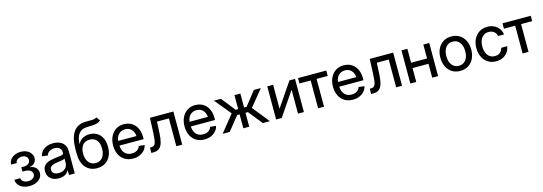

<svg xmlns="http://www.w3.org/2000/svg" viewBox="20 -1850 8373 2962"><g transform="rotate(-15 4207.0 -369.5)"><path d="M245.1 7.3Q186 7.3 140.6 -12.5Q95.2 -32.2 69.3 -67.1Q43.5 -102.1 42.5 -146.5H136.7Q138.2 -112.3 168.7 -91.6Q199.2 -70.8 244.6 -70.8Q293 -70.8 323 -94Q353 -117.2 353 -152.3Q353 -189.9 321.3 -213.1Q289.6 -236.3 234.4 -236.3H195.8V-305.2H234.4Q279.8 -305.2 309.3 -327.1Q338.9 -349.1 338.9 -384.8Q338.9 -419.4 313.2 -440.9Q287.6 -462.4 245.6 -462.4Q204.6 -462.4 175 -441.9Q145.5 -421.4 144.5 -386.2H54.2Q55.2 -431.2 80.6 -465.3Q106 -499.5 149.4 -518.8Q192.9 -538.1 246.6 -538.1Q301.8 -538.1 342.8 -518.3Q383.8 -498.5 406.7 -465.3Q429.7 -432.1 429.7 -391.6Q429.7 -346.2 401.4 -315.4Q373 -284.7 326.7 -275.4V-272.9Q386.2 -264.6 418 -230.2Q449.7 -195.8 449.7 -147Q449.7 -102.5 423.3 -67.6Q397 -32.7 350.8 -12.7Q304.7 7.3 245.1 7.3Z M714.8 9.8Q663.1 9.8 621.8 -8.5Q580.6 -26.9 556.6 -62.7Q532.7 -98.6 532.7 -150.9Q532.7 -196.3 550.3 -224.9Q567.9 -253.4 597.4 -270Q627 -286.6 664.1 -295.2Q701.2 -303.7 739.7 -308.6Q789.1 -314.9 818.4 -318.4Q847.7 -321.8 860.8 -330.1Q874 -338.4 874 -357.4V-361.3Q874 -390.6 861.3 -412.4Q848.6 -434.1 824.2 -446Q799.8 -458 764.2 -458Q728.5 -458 702.1 -446.5Q675.8 -435.1 659.4 -416.3Q643.1 -397.5 638.2 -375L545.9 -386.7Q556.6 -435.1 587.2 -468.8Q617.7 -502.4 663.1 -520Q708.5 -537.6 763.7 -537.6Q802.2 -537.6 838.9 -527.8Q875.5 -518.1 904.5 -496.6Q933.6 -475.1 950.7 -440.7Q967.8 -406.2 967.8 -357.9V0H875V-73.7H871.6Q861.8 -54.2 842.5 -34.9Q823.2 -15.6 792 -2.9Q760.7 9.8 714.8 9.8ZM731.9 -69.3Q779.3 -69.3 811 -87.2Q842.8 -105 858.4 -133.8Q874 -162.6 874 -195.3V-262.7Q868.7 -257.8 854.2 -253.4Q839.8 -249 820.1 -245.4Q800.3 -241.7 779.5 -238.8Q758.8 -235.8 741.2 -233.4Q710.9 -229.5 685.1 -220.2Q659.2 -210.9 643.1 -193.8Q627 -176.8 627 -147.9Q627 -110.4 655.8 -89.8Q684.6 -69.3 731.9 -69.3Z M1512.2 -749.5 1555.7 -690.4Q1531.2 -667 1499.3 -657.5Q1467.3 -647.9 1426.3 -645.8Q1385.3 -643.6 1334 -641.6Q1275.9 -640.1 1238.5 -615.5Q1201.2 -590.8 1180.7 -543.5Q1160.2 -496.1 1154.8 -426.3H1161.6Q1188 -477.1 1236.3 -501.7Q1284.7 -526.4 1342.8 -526.4Q1407.7 -526.4 1458.7 -496.6Q1509.8 -466.8 1539.8 -408.4Q1569.8 -350.1 1569.3 -265.1Q1569.8 -180.2 1539.3 -117.9Q1508.8 -55.7 1453.1 -22.2Q1397.5 11.2 1323.2 11.7Q1210.4 11.2 1142.6 -66.7Q1074.7 -144.5 1074.2 -295.4V-351.1Q1074.7 -536.1 1138.9 -630.4Q1203.1 -724.6 1332 -727.5Q1375.5 -729 1409.7 -728.3Q1443.8 -727.5 1469.2 -731.4Q1494.6 -735.4 1512.2 -749.5ZM1323.2 -70.8Q1370.1 -70.8 1403.8 -94.5Q1437.5 -118.2 1455.8 -161.6Q1474.1 -205.1 1473.6 -264.2Q1474.1 -321.8 1455.8 -362.1Q1437.5 -402.3 1403.3 -423.6Q1369.1 -444.8 1321.3 -444.8Q1286.6 -444.8 1258.8 -432.9Q1231 -420.9 1211.4 -397.5Q1191.9 -374 1181.4 -340.8Q1170.9 -307.6 1169.9 -264.2Q1169.9 -176.3 1210.7 -123.5Q1251.5 -70.8 1323.2 -70.8Z M1899.4 11.7Q1822.3 11.7 1766.1 -23.2Q1710 -58.1 1680.2 -119.9Q1650.4 -181.6 1650.4 -262.2Q1650.4 -343.3 1680.9 -405.5Q1711.4 -467.8 1765.9 -503.2Q1820.3 -538.6 1892.1 -538.6Q1941.9 -538.6 1985.4 -521.2Q2028.8 -503.9 2061.5 -469.5Q2094.2 -435.1 2112.5 -384.5Q2130.9 -334 2130.9 -267.1V-236.8H1702.1V-311.5H2080.6L2038.1 -286.6Q2038.1 -337.4 2020.8 -376Q2003.4 -414.6 1970.9 -436Q1938.5 -457.5 1892.6 -457.5Q1846.7 -457.5 1813.5 -436Q1780.3 -414.6 1762.2 -377.2Q1744.1 -339.8 1744.1 -292.5V-247.1Q1744.1 -192.9 1762.9 -152.8Q1781.7 -112.8 1816.9 -91.3Q1852.1 -69.8 1900.4 -69.8Q1933.6 -69.8 1960 -79.8Q1986.3 -89.8 2004.4 -108.9Q2022.5 -127.9 2031.2 -154.3L2122.6 -144.5Q2111.8 -98.1 2080.8 -63Q2049.8 -27.8 2003.4 -8.1Q1957 11.7 1899.4 11.7Z M2190.9 0V-85H2210.9Q2234.9 -85 2250.7 -93.5Q2266.6 -102.1 2276.4 -124.3Q2286.1 -146.5 2291.5 -187.5Q2296.9 -228.5 2299.8 -293.9L2309.6 -529.3H2684.1V0H2589.8V-444.3H2399.4L2391.1 -263.7Q2386.7 -173.8 2370.4 -115.5Q2354 -57.1 2319.1 -28.6Q2284.2 0 2224.1 0Z M3039.6 11.7Q2962.4 11.7 2906.2 -23.2Q2850.1 -58.1 2820.3 -119.9Q2790.5 -181.6 2790.5 -262.2Q2790.5 -343.3 2821 -405.5Q2851.6 -467.8 2906 -503.2Q2960.4 -538.6 3032.2 -538.6Q3082 -538.6 3125.5 -521.2Q3168.9 -503.9 3201.7 -469.5Q3234.4 -435.1 3252.7 -384.5Q3271 -334 3271 -267.1V-236.8H2842.3V-311.5H3220.7L3178.2 -286.6Q3178.2 -337.4 3160.9 -376Q3143.6 -414.6 3111.1 -436Q3078.6 -457.5 3032.7 -457.5Q2986.8 -457.5 2953.6 -436Q2920.4 -414.6 2902.3 -377.2Q2884.3 -339.8 2884.3 -292.5V-247.1Q2884.3 -192.9 2903.1 -152.8Q2921.9 -112.8 2957 -91.3Q2992.2 -69.8 3040.5 -69.8Q3073.7 -69.8 3100.1 -79.8Q3126.5 -89.8 3144.5 -108.9Q3162.6 -127.9 3171.4 -154.3L3262.7 -144.5Q3252 -98.1 3220.9 -63Q3189.9 -27.8 3143.6 -8.1Q3097.2 11.7 3039.6 11.7Z M3329.1 0 3545.9 -269.5 3331.5 -529.3H3442.9L3619.1 -306.6H3659.7V-529.3H3753.9V-306.6H3793.9L3969.7 -529.3H4081.5L3868.2 -269.5L4084 0H3970.7L3793 -222.2H3753.9V0H3659.7V-222.2H3620.6L3442.4 0Z M4627 0H4532.7V-377.4H4529.3L4272.9 0H4183.6V-529.3H4277.3V-151.4H4280.8L4537.6 -529.3H4627Z M4854 0V-443.4H4674.8V-529.3H5126V-443.4H4948.2V0Z M5410.2 11.7Q5333 11.7 5276.9 -23.2Q5220.7 -58.1 5190.9 -119.9Q5161.1 -181.6 5161.1 -262.2Q5161.1 -343.3 5191.7 -405.5Q5222.2 -467.8 5276.6 -503.2Q5331.1 -538.6 5402.8 -538.6Q5452.6 -538.6 5496.1 -521.2Q5539.6 -503.9 5572.3 -469.5Q5605 -435.1 5623.3 -384.5Q5641.6 -334 5641.6 -267.1V-236.8H5212.9V-311.5H5591.3L5548.8 -286.6Q5548.8 -337.4 5531.5 -376Q5514.2 -414.6 5481.7 -436Q5449.2 -457.5 5403.3 -457.5Q5357.4 -457.5 5324.2 -436Q5291 -414.6 5272.9 -377.2Q5254.9 -339.8 5254.9 -292.5V-247.1Q5254.9 -192.9 5273.7 -152.8Q5292.5 -112.8 5327.6 -91.3Q5362.8 -69.8 5411.1 -69.8Q5444.3 -69.8 5470.7 -79.8Q5497.1 -89.8 5515.1 -108.9Q5533.2 -127.9 5542 -154.3L5633.3 -144.5Q5622.6 -98.1 5591.6 -63Q5560.5 -27.8 5514.2 -8.1Q5467.8 11.7 5410.2 11.7Z M5701.7 0V-85H5721.7Q5745.6 -85 5761.5 -93.5Q5777.3 -102.1 5787.1 -124.3Q5796.9 -146.5 5802.2 -187.5Q5807.6 -228.5 5810.5 -293.9L5820.3 -529.3H6194.8V0H6100.6V-444.3H5910.2L5901.9 -263.7Q5897.5 -173.8 5881.1 -115.5Q5864.7 -57.1 5829.8 -28.6Q5794.9 0 5734.9 0Z M6698.7 -307.1V-221.7H6397.9V-307.1ZM6421.4 -529.3V0H6327.1V-529.3ZM6770.5 -529.3V0H6676.3V-529.3Z M7123.5 11.7Q7049.8 11.7 6994.1 -22.9Q6938.5 -57.6 6907.7 -119.6Q6877 -181.6 6877 -262.7Q6877 -344.7 6907.7 -407Q6938.5 -469.2 6994.1 -503.9Q7049.8 -538.6 7123.5 -538.6Q7197.8 -538.6 7253.2 -503.9Q7308.6 -469.2 7339.6 -407Q7370.6 -344.7 7370.6 -262.7Q7370.6 -181.6 7339.6 -119.6Q7308.6 -57.6 7253.2 -22.9Q7197.8 11.7 7123.5 11.7ZM7123.5 -70.8Q7172.9 -70.8 7206.5 -95.9Q7240.2 -121.1 7257.6 -164.6Q7274.9 -208 7274.9 -262.7Q7274.9 -318.4 7257.6 -361.8Q7240.2 -405.3 7206.5 -430.7Q7172.9 -456.1 7123.5 -456.1Q7074.7 -456.1 7041 -430.9Q7007.3 -405.8 6989.7 -362.1Q6972.2 -318.4 6972.2 -262.7Q6972.2 -207.5 6989.7 -164.3Q7007.3 -121.1 7040.8 -95.9Q7074.2 -70.8 7123.5 -70.8Z M7697.8 11.7Q7623 11.7 7567.9 -23.4Q7512.7 -58.6 7482.2 -120.6Q7451.7 -182.6 7451.7 -262.7Q7451.7 -343.8 7482.4 -406Q7513.2 -468.3 7568.6 -503.4Q7624 -538.6 7697.8 -538.6Q7757.8 -538.6 7805.2 -515.6Q7852.5 -492.7 7882.6 -451.9Q7912.6 -411.1 7918.9 -357.4H7824.7Q7819.3 -385.3 7803 -407.7Q7786.6 -430.2 7760.5 -443.1Q7734.4 -456.1 7698.2 -456.1Q7651.9 -456.1 7617.9 -432.4Q7584 -408.7 7565.4 -365.5Q7546.9 -322.3 7546.9 -263.7Q7546.9 -205.6 7565.2 -162.1Q7583.5 -118.7 7617.4 -94.7Q7651.4 -70.8 7698.2 -70.8Q7750 -70.8 7781.5 -97.7Q7813 -124.5 7824.2 -169.9H7918.9Q7912.6 -118.2 7883.3 -77.1Q7854 -36.1 7806.6 -12.2Q7759.3 11.7 7697.8 11.7Z M8120.1 0V-443.4H7940.9V-529.3H8392.1V-443.4H8214.4V0Z"/></g></svg>

Font: Inter Cardless Tabular
Style: Regular
Weight: 400
Designer: Rasmus Andersson
Foundry: rsms
Version: Version 4.000;git-4fc901f